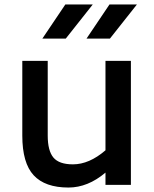

<svg xmlns="http://www.w3.org/2000/svg" viewBox="-20 -829 692 861"><path d="M80 0ZM567 -556V0H453V-55Q374 12 287 12Q182 12 131 -43Q80 -98 80 -221V-556H194V-221Q194 -153 219.5 -122.5Q245 -92 307 -92Q380 -92 453 -155V-556ZM471 -809H594L473 -656H368ZM273 -809H396L275 -656H170Z"/></svg>

Font: Biryani SemiBold
Style: Regular
Weight: 600
Designer: Dan Reynolds and Mathieu Réguer
Foundry: Dan Reynolds and Mathieu Réguer
Version: Version 1.004; ttfautohint (v1.1) -l 5 -r 5 -G 72 -x 0 -D la